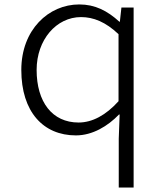

<svg xmlns="http://www.w3.org/2000/svg" viewBox="-20 -596 740 865"><path d="M515 29V249H582V-562H527L520 -498H518C463 -548 408 -576 337 -576C199 -576 76 -462 76 -281C76 -92 175 14 322 14C397 14 466 -28 516 -80H519ZM514 -140C457 -77 396 -44 334 -44C215 -44 145 -137 145 -281C145 -417 234 -519 345 -519C401 -519 456 -497 514 -442Z"/></svg>

Font: Kawkab Mono Light
Style: Regular
Weight: 300
Monospace: yes
Designer: Abdullah Arif
Foundry: Abdullah Arif
Version: Version 1.000;PS 000.500;hotconv 1.0.88;makeotf.lib2.5.64775